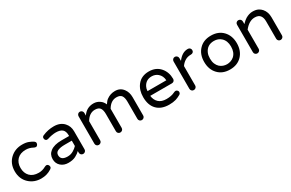

<svg xmlns="http://www.w3.org/2000/svg" viewBox="120 -1558 3943 2606"><g transform="rotate(-30 2092.0 -255.0)"><path d="M321 -75Q377 -75 428 -103Q446 -113 460 -113Q474 -113 485 -100Q496 -87 496 -69Q496 -51 473 -36Q402 10 313 10Q202 10 126 -60Q46 -134 46 -255Q46 -376 126 -450Q202 -520 313 -520Q373 -520 411.5 -504.5Q450 -489 473 -474Q496 -459 496 -441Q496 -423 485 -410Q474 -397 463 -397Q446 -397 428 -407Q377 -435 321 -435Q233 -435 185 -385.5Q137 -336 137 -255Q137 -174 185 -124.5Q233 -75 321 -75Z M634 -484Q718 -520 808 -520Q910 -520 966 -458Q1016 -404 1016 -323V-40Q1016 -21 1002.5 -8Q989 5 970 5Q951 5 938 -8Q925 -21 925 -40V-66Q898 -38 852.5 -14Q807 10 737 10Q668 10 622 -30Q574 -72 574 -140Q574 -214 630 -256Q691 -302 804 -302H925V-310Q925 -377 892 -405.5Q859 -434 791 -434Q733 -434 658 -410Q650 -408 640 -408Q630 -408 619 -418.5Q608 -429 608 -451Q608 -473 634 -484ZM665 -150Q665 -70 771 -70Q818 -70 858.5 -93Q899 -116 925 -145V-229H816Q745 -229 705 -211Q665 -193 665 -150Z M1261 -428Q1322 -520 1431 -520Q1485 -520 1529 -488Q1565 -463 1584 -417Q1612 -461 1639 -479Q1696 -520 1768 -520Q1849 -520 1895 -458Q1935 -405 1935 -328V-40Q1935 -21 1921.5 -8Q1908 5 1889 5Q1870 5 1857 -8Q1844 -21 1844 -40V-310Q1844 -373 1821.5 -404.5Q1799 -436 1742 -436Q1654 -436 1598 -340V-40Q1598 -21 1584.5 -8Q1571 5 1552 5Q1533 5 1520 -8Q1507 -21 1507 -40V-310Q1507 -373 1484.5 -404.5Q1462 -436 1405 -436Q1317 -436 1261 -340V-40Q1261 -21 1247.5 -8Q1234 5 1215 5Q1196 5 1183 -8Q1170 -21 1170 -40V-469Q1170 -488 1183 -501.5Q1196 -515 1215 -515Q1234 -515 1247.5 -501.5Q1261 -488 1261 -469Z M2451 -101Q2469 -110 2482 -110Q2495 -110 2507 -99Q2519 -88 2519 -74Q2519 -48 2497.5 -36.5Q2476 -25 2459 -17Q2442 -9 2422 -3Q2377 10 2318 10Q2195 10 2127 -59Q2059 -128 2059 -255Q2059 -365 2116 -438Q2180 -520 2298 -520Q2410 -520 2475 -444Q2536 -373 2536 -268Q2536 -249 2523.5 -236Q2511 -223 2490 -223H2151Q2159 -155 2202 -115Q2245 -75 2322 -75Q2399 -75 2451 -101ZM2298 -443Q2209 -443 2168 -364Q2153 -336 2151 -297H2446Q2442 -368 2394 -409Q2354 -443 2298 -443Z M2750 -426Q2820 -520 2907 -520H2912Q2931 -520 2943.5 -507Q2956 -494 2956 -474.5Q2956 -455 2943 -443.5Q2930 -432 2910 -432H2905Q2855 -432 2815.5 -407.5Q2776 -383 2750 -344V-40Q2750 -21 2736.5 -8Q2723 5 2704 5Q2685 5 2672 -8Q2659 -21 2659 -40V-469Q2659 -488 2672 -501.5Q2685 -515 2704 -515Q2723 -515 2736.5 -501.5Q2750 -488 2750 -469Z M3271 -520Q3387 -520 3457 -447Q3527 -373 3527 -255Q3527 -137 3457 -63Q3387 10 3271 10Q3154 10 3085 -63Q3015 -136 3015 -255Q3015 -374 3085 -447Q3154 -520 3271 -520ZM3382 -114Q3436 -163 3436 -256Q3436 -346 3382 -396Q3337 -437 3271 -437Q3163 -437 3121 -340Q3106 -305 3106 -255.5Q3106 -206 3121 -171Q3136 -136 3159.5 -114.5Q3183 -93 3212.5 -83Q3242 -73 3270.5 -73Q3299 -73 3328.5 -83Q3358 -93 3382 -114Z M3909 -436Q3821 -436 3745 -340V-40Q3745 -21 3731.5 -8Q3718 5 3699 5Q3680 5 3667 -8Q3654 -21 3654 -40V-469Q3654 -489 3667 -502Q3680 -515 3699 -515Q3718 -515 3731.5 -502Q3745 -489 3745 -469V-428Q3785 -470 3814 -487Q3871 -520 3922.5 -520Q3974 -520 4007 -504.5Q4040 -489 4063 -462Q4110 -407 4110 -324V-40Q4110 -21 4096.5 -8Q4083 5 4064 5Q4045 5 4032 -8Q4019 -21 4019 -40V-314Q4019 -371 3993.5 -403.5Q3968 -436 3909 -436Z"/></g></svg>

Font: Varela Round
Style: Regular
Weight: 400
Designer: Joe Prince
Foundry: Joe Prince
Version: Version 1.000